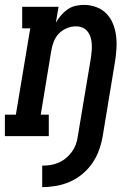

<svg xmlns="http://www.w3.org/2000/svg" viewBox="-42 -558 562 787"><path d="M131 209V121Q147 121 164 118.5Q181 116 197.5 109Q214 102 228 90.5Q242 79 252.5 64.5Q263 50 269 33.5Q275 17 277 0Q291 -81 304 -161.5Q317 -242 331 -323Q333 -337 334 -351.5Q335 -366 334 -379.5Q333 -393 329 -406Q325 -419 316.5 -429.5Q308 -440 295.5 -445Q283 -450 269 -450Q250 -450 231 -442Q212 -434 198.5 -419.5Q185 -405 178 -386.5Q171 -368 168 -349L125 -88H158V0H-22V-88H23L82 -442H49V-530H198L187 -465Q196 -481 208 -495Q220 -509 235 -519.5Q250 -530 267.5 -534Q285 -538 302 -538Q328 -538 352.5 -529Q377 -520 394 -502.5Q411 -485 420.5 -462Q430 -439 433.5 -413.5Q437 -388 435.5 -361.5Q434 -335 430 -309L379 0Q374 29 364 57Q354 85 337 110Q320 135 296 155Q272 175 244.5 187Q217 199 188 204Q159 209 131 209Z"/></svg>

Font: Iosevka Slab Semibold Oblique
Style: Regular
Weight: 600
Italic angle: -9°
Monospace: yes
Designer: Belleve Invis
Foundry: Belleve Invis
Version: Version 11.1.1; ttfautohint (v1.8.3)